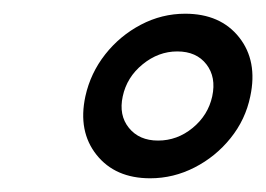

<svg xmlns="http://www.w3.org/2000/svg" viewBox="-20 -820 388 280"><path d="M104.5 -679.5Q112 -713.5 133.5 -740.8Q155 -768 185.5 -784Q216 -800 250 -800Q301.5 -800 328.8 -765.5Q356 -731 345 -679.5Q338 -645.5 316.2 -618.5Q294.5 -591.5 263.8 -575.8Q233 -560 199 -560Q148 -560 120.8 -594.2Q93.5 -628.5 104.5 -679.5ZM159 -679.5Q153 -652 168 -633.5Q183 -615 210.5 -615Q238.5 -615 261 -633.5Q283.5 -652 289.5 -679.5Q295.5 -707.5 281 -726.2Q266.5 -745 238.5 -745Q211 -745 188 -726.2Q165 -707.5 159 -679.5Z"/></svg>

Font: Besley* Narrow
Style: Italic
Weight: 400
Width: 4
Italic angle: -13°
Designer: Owen Earl
Foundry: indestructible type*
Version: Version 3.000; ttfautohint (v1.8.3)